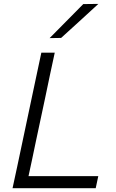

<svg xmlns="http://www.w3.org/2000/svg" viewBox="-20 -990 610 1010"><path d="M46 0Q59 -59.5 70.8 -115Q82.5 -170.5 96.5 -236.5L146.5 -473Q161 -540.5 172.8 -597Q184.5 -653.5 197.5 -713H268Q255 -653 243 -596.8Q231 -540.5 217 -472.5L169 -247.5Q158.5 -196 149 -151.8Q139.5 -107.5 130 -63.5H497L483.5 0ZM241 -789.5Q286.5 -835.5 330 -879.5Q373.5 -923.5 418 -968.5L497.5 -969.5Q447.5 -923.5 399 -879.2Q350.5 -835 301.5 -790.5Z"/></svg>

Font: Commissioner Light
Style: Italic
Weight: 300
Italic angle: -12°
Designer: Kostas Bartsokas
Foundry: Kostas Bartsokas
Version: Version 1.000; ttfautohint (v1.8.3)